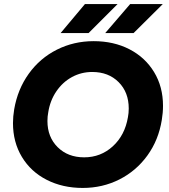

<svg xmlns="http://www.w3.org/2000/svg" viewBox="-20 -915 835 947"><path d="M44 -308Q44 -340 50 -376Q67 -475 122 -551.5Q177 -628 260.5 -670Q344 -712 442 -712Q541 -712 618.5 -672Q696 -632 740 -559.5Q784 -487 784 -393Q784 -359 778 -323Q762 -224 707 -148Q652 -72 569 -30Q486 12 388 12Q289 12 210.5 -28Q132 -68 88 -141Q44 -214 44 -308ZM214 -318Q214 -239 264.5 -189Q315 -139 395 -139Q477 -139 536.5 -193.5Q596 -248 611 -337Q615 -357 615 -380Q615 -460 565 -510Q515 -560 435 -560Q381 -560 335 -535Q289 -510 258 -464.5Q227 -419 218 -361Q214 -341 214 -318ZM622 -895H783L639 -752H499ZM399 -895H560L417 -752H279Z"/></svg>

Font: Oak Sans ExtraBold
Style: Italic
Weight: 800
Italic angle: -9.49998°
Foundry: Erik Kennedy, Walven
Version: Version 1.000